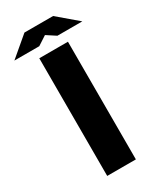

<svg xmlns="http://www.w3.org/2000/svg" viewBox="-310 -1026 919 1102"><g transform="rotate(-30 150.0 -475.0)"><path d="M245.1 -779.8V0H55.2V-779.8ZM89.8 -839.8H-75.2L55.2 -950.2H245.1L375 -839.8H210L149.9 -878.9Z"/></g></svg>

Font: Cooper Hewitt
Style: Heavy
Weight: 713
Designer: Village Type and Design LLC
Foundry: Cooper Hewitt Smithsonian Design Museum
Version: 1.000